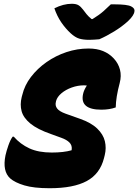

<svg xmlns="http://www.w3.org/2000/svg" viewBox="-20 -977 733 1017"><path d="M449 -720Q493 -720 526 -706.5Q559 -693 583 -667Q607 -641 615.5 -608Q624 -575 614 -537Q594 -463 593 -408Q560 -396 517 -396Q402 -396 420 -479Q424 -499 440 -524Q433 -525 425 -525Q392 -525 360 -513.5Q328 -502 305.5 -483Q283 -464 277 -442L276 -437Q271 -418 282.5 -402.5Q294 -387 327 -375L403 -348Q463 -327 495 -296Q527 -265 535.5 -229Q544 -193 535 -156L531 -140Q510 -56 439.5 -18Q369 20 243 20Q159 20 109 5Q59 -10 34 -32Q-8 -70 9 -154Q14 -177 24.5 -207Q35 -237 47 -253H53Q88 -213 136 -191Q184 -169 254 -169Q317 -169 359 -181L360 -187Q362 -208 347.5 -222.5Q333 -237 305 -247L250 -267Q178 -292 141 -322.5Q104 -353 94.5 -388Q85 -423 95 -463L98 -474Q110 -525 144 -569.5Q178 -614 226.5 -648Q275 -682 332 -701Q389 -720 449 -720ZM506 -769Q494 -768 479 -767Q464 -766 453 -766Q421 -766 399.5 -772.5Q378 -779 354 -801Q326 -827 304 -859.5Q282 -892 268 -933Q316 -957 360 -957Q383 -957 395.5 -949.5Q408 -942 420 -926Q429 -914 438.5 -902Q448 -890 465 -876H470Q506 -898 529 -918.5Q552 -939 567 -954H586Q654 -954 675 -943Q696 -932 692 -916Q691 -906 682.5 -893Q674 -880 657 -864Q626 -836 585.5 -811Q545 -786 506 -769Z"/></svg>

Font: Recursive Sn Csl St Blk
Style: Italic
Weight: 900
Italic angle: -15°
Version: Version 1.079;hotconv 1.0.112;makeotfexe 2.5.65598; ttfautoh